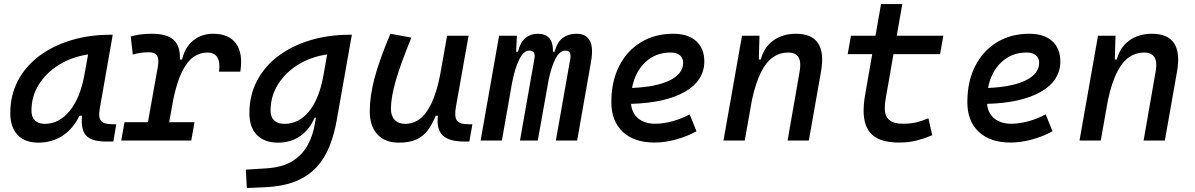

<svg xmlns="http://www.w3.org/2000/svg" viewBox="-20 -694 5899 948"><path d="M169.4 10.3Q103 10.3 66.9 -27.8Q30.8 -65.9 30.8 -135.3Q30.8 -223.1 68.1 -294.7Q105.5 -366.2 172.9 -417Q240.2 -467.8 330.6 -495.1Q420.9 -522.5 526.9 -522.5H536.6L472.2 -154.8Q465.3 -115.7 478.3 -98.1Q491.2 -80.6 534.2 -80.6H554.2L539.6 4.9H504.9Q433.1 4.9 405.8 -23.9Q378.4 -52.7 384.8 -122.6H372.1Q342.3 -59.1 289.8 -24.4Q237.3 10.3 169.4 10.3ZM201.2 -82.5Q271.5 -82.5 323.7 -146Q376 -209.5 397 -325.7L415 -425.3Q335 -413.1 271.7 -374.3Q208.5 -335.4 171.9 -277.1Q135.3 -218.8 135.3 -147.5Q135.3 -116.2 152.6 -99.4Q169.9 -82.5 201.2 -82.5Z M578.6 0 594.7 -90.8H710.4L759.3 -364.7Q766.1 -402.3 755.4 -419.2Q744.6 -436 714.8 -436Q673.8 -436 635.7 -424.8L625.5 -513.7Q668.5 -527.3 730.5 -527.3Q804.2 -527.3 837.6 -496.8Q871.1 -466.3 868.2 -399.9H878.9Q893.1 -460.9 934.1 -494.1Q975.1 -527.3 1032.7 -527.3Q1110.8 -527.3 1145.8 -478.3Q1180.7 -429.2 1166.5 -340.3H1061.5Q1073.7 -434.6 1003.4 -434.6Q966.8 -434.6 935.5 -412.8Q904.3 -391.1 879.2 -340.8Q854 -290.5 835.9 -204.6L815.4 -90.8H940.4L924.3 0Z M1198.7 234.4 1193.8 143.6 1296.4 137.2Q1377.9 131.8 1427 99.6Q1476.1 67.4 1501 19Q1525.9 -29.3 1534.7 -82.5L1540 -112.8H1533.2Q1508.3 -53.7 1461.7 -21.7Q1415 10.3 1352.5 10.3Q1285.2 10.3 1248.3 -27.8Q1211.4 -65.9 1211.4 -135.3Q1211.4 -223.1 1248.8 -294.7Q1286.1 -366.2 1353.5 -417Q1420.9 -467.8 1511.5 -495.1Q1602.1 -522.5 1708 -522.5H1717.3L1642.1 -98.1Q1629.9 -29.3 1606.7 28.8Q1583.5 86.9 1543.5 130.9Q1503.4 174.8 1440.7 200.7Q1377.9 226.6 1286.6 230.5ZM1595.2 -425.3Q1515.1 -413.6 1452.1 -374.8Q1389.2 -335.9 1352.5 -277.3Q1315.9 -218.8 1315.9 -147.5Q1315.9 -116.2 1333.7 -99.4Q1351.6 -82.5 1384.3 -82.5Q1454.6 -82.5 1504.4 -142.3Q1554.2 -202.1 1575.7 -314.5Z M1949.2 10.3Q1880.9 10.3 1843.3 -30.5Q1805.7 -71.3 1805.7 -145Q1805.7 -219.7 1829.8 -310.3Q1854 -400.9 1907.7 -527.3L2011.2 -508.3Q1958 -378.9 1934.1 -295.7Q1910.2 -212.4 1910.2 -157.2Q1910.2 -121.6 1928.7 -102.1Q1947.3 -82.5 1981 -82.5Q2045.9 -82.5 2088.4 -145.3Q2130.9 -208 2153.3 -325.7V-325.2L2187.5 -517.6H2293.5L2231 -165.5Q2222.7 -118.7 2235.6 -99.6Q2248.5 -80.6 2291.5 -80.6H2312.5L2297.4 4.9H2274.4Q2197.3 4.9 2165.8 -25.4Q2134.3 -55.7 2142.1 -122.6H2131.3Q2114.7 -81.5 2093 -51.8Q2071.3 -22 2037.1 -5.9Q2002.9 10.3 1949.2 10.3Z M2532.2 -517.6 2528.3 -439H2537.6Q2549.8 -486.8 2575 -507.1Q2600.1 -527.3 2635.7 -527.3Q2672.4 -527.3 2691.7 -506.1Q2710.9 -484.9 2710.4 -439H2718.3Q2731.4 -487.3 2759 -507.3Q2786.6 -527.3 2825.7 -527.3Q2922.4 -527.3 2898.4 -390.6L2829.6 0H2724.6L2795.9 -404.3Q2802.7 -444.3 2772 -444.3Q2744.6 -444.3 2723.9 -406.2Q2703.1 -368.2 2688.5 -297.4L2679.2 -245.6Q2678.7 -244.1 2678.7 -242.7V-243.2L2635.3 0H2547.4L2618.7 -404.3Q2626 -444.3 2593.3 -444.3Q2566.4 -444.3 2544.7 -402.3Q2522.9 -360.4 2507.8 -282.7L2502 -248.5Q2501.5 -245.6 2501 -242.7V-243.7L2458 0H2353L2444.3 -517.6Z M3216.3 -83Q3255.4 -83 3299.8 -95.2Q3344.2 -107.4 3385.3 -129.4L3418.9 -45.9Q3371.1 -19.5 3316.4 -4.9Q3261.7 9.8 3211.9 9.8Q3111.3 9.8 3054.9 -43Q2998.5 -95.7 2998.5 -189.9Q2998.5 -291.5 3036.9 -367.2Q3075.2 -442.9 3144 -485.1Q3212.9 -527.3 3304.7 -527.3Q3377 -527.3 3417.2 -491.2Q3457.5 -455.1 3457.5 -390.6Q3457.5 -296.4 3362.1 -241.2Q3266.6 -186 3095.7 -181.2Q3100.1 -134.8 3131.8 -108.9Q3163.6 -83 3216.3 -83ZM3100.6 -259.8Q3220.2 -264.6 3286.6 -297.1Q3353 -329.6 3353 -384.3Q3353 -407.7 3336.9 -421.1Q3320.8 -434.6 3291 -434.6Q3217.3 -434.6 3166.7 -387.2Q3116.2 -339.8 3100.6 -259.8Z M3552.2 0 3643.6 -517.6H3730L3726.6 -399.9H3736.3Q3752 -460.9 3798.3 -494.1Q3844.7 -527.3 3909.7 -527.3Q4066.9 -527.3 4033.7 -340.3L3973.6 0H3868.7L3928.7 -344.2Q3944.3 -434.6 3870.6 -434.6Q3831.5 -434.6 3798.1 -412.4Q3764.6 -390.1 3738 -338.4Q3711.4 -286.6 3692.4 -198.7L3657.2 0Z M4418.5 9.8Q4328.6 9.8 4286.4 -28.6Q4244.1 -66.9 4244.1 -147.9Q4244.1 -178.2 4248.5 -207Q4252.9 -235.8 4262.2 -287.1L4286.6 -426.8H4165.5L4181.6 -517.6H4302.7L4330.1 -673.8H4435.1L4407.7 -517.6H4637.7L4621.6 -426.8H4391.6L4367.2 -287.1Q4358.9 -238.3 4353.8 -211.9Q4348.6 -185.5 4348.6 -157.7Q4348.6 -83 4437.5 -83Q4473.1 -83 4500 -88.9Q4526.9 -94.7 4564 -109.9L4583 -26.4Q4547.9 -11.2 4508.5 -0.7Q4469.2 9.8 4418.5 9.8Z M4974.1 -83Q5013.2 -83 5057.6 -95.2Q5102.1 -107.4 5143.1 -129.4L5176.8 -45.9Q5128.9 -19.5 5074.2 -4.9Q5019.5 9.8 4969.7 9.8Q4869.1 9.8 4812.7 -43Q4756.3 -95.7 4756.3 -189.9Q4756.3 -291.5 4794.7 -367.2Q4833 -442.9 4901.9 -485.1Q4970.7 -527.3 5062.5 -527.3Q5134.8 -527.3 5175 -491.2Q5215.3 -455.1 5215.3 -390.6Q5215.3 -296.4 5119.9 -241.2Q5024.4 -186 4853.5 -181.2Q4857.9 -134.8 4889.6 -108.9Q4921.4 -83 4974.1 -83ZM4858.4 -259.8Q4978 -264.6 5044.4 -297.1Q5110.8 -329.6 5110.8 -384.3Q5110.8 -407.7 5094.7 -421.1Q5078.6 -434.6 5048.8 -434.6Q4975.1 -434.6 4924.6 -387.2Q4874 -339.8 4858.4 -259.8Z M5310.1 0 5401.4 -517.6H5487.8L5484.4 -399.9H5494.1Q5509.8 -460.9 5556.2 -494.1Q5602.5 -527.3 5667.5 -527.3Q5824.7 -527.3 5791.5 -340.3L5731.4 0H5626.5L5686.5 -344.2Q5702.1 -434.6 5628.4 -434.6Q5589.4 -434.6 5555.9 -412.4Q5522.5 -390.1 5495.8 -338.4Q5469.2 -286.6 5450.2 -198.7L5415 0Z"/></svg>

Font: Cascadia Code NF
Style: Italic
Weight: 400
Italic angle: -10°
Monospace: yes
Designer: Aaron Bell
Foundry: Saja Typeworks
Version: Version 2404.023; ttfautohint (v1.8.4)